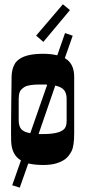

<svg xmlns="http://www.w3.org/2000/svg" viewBox="-20 -752 392 882"><path d="M109.9 -1 70.8 109.9 36.1 99.1 76.2 -15.1Q33.2 -40.5 31.2 -104.5Q30.8 -122.6 30.8 -137.7V-168.9L31.7 -277.3Q32.2 -318.8 32.7 -349.4Q33.2 -379.9 33.2 -396.7Q33.2 -413.6 36.6 -429.4Q40 -445.3 48.1 -459Q56.2 -472.7 72.3 -482.9Q106.9 -504.9 178.2 -504.9Q213.4 -504.9 243.2 -498L278.8 -600.1L314 -587.9L277.8 -484.9Q320.8 -460.4 320.8 -399.4V-140.1Q320.8 -81.1 308.8 -57.9Q296.9 -34.7 281 -22.2Q265.1 -9.8 240.2 -2Q215.3 5.9 178.5 5.9Q141.6 5.9 109.9 -1ZM188 -363.8H163.6Q111.3 -363.8 93.3 -352.8Q75.2 -341.8 70.6 -329.1Q65.9 -316.4 65.9 -297.9V-199.2Q65.9 -173.3 77.1 -159.4Q88.4 -145.5 119.1 -140.1L196.8 -362.8Q192.4 -363.8 188 -363.8ZM286.1 -297.9Q286.1 -322.8 274.9 -337.4Q263.7 -352.1 233.9 -358.9L157.2 -136.2H178.2Q268.6 -136.2 281.7 -169.9Q286.1 -180.7 286.1 -194.8ZM301.3 -705.6 179.2 -559.6 146 -588.4 269 -732.4Z"/></svg>

Font: Smokum
Style: Regular
Weight: 400
Designer: Astigmatic (AOETI)
Foundry: Astigmatic (AOETI)
Version: Version 1.001